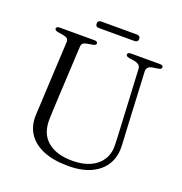

<svg xmlns="http://www.w3.org/2000/svg" viewBox="-145 -939 1026 1081"><g transform="rotate(20 368.0 -398.0)"><path d="M584 -289.5 566.5 -632Q566 -647 557.2 -655.2Q548.5 -663.5 529 -667.5L496.5 -672.5Q484.5 -675 480.8 -678.8Q477 -682.5 477 -687.5Q477 -693 482 -696.5Q487 -700 495.5 -700H671Q680.5 -700 685.2 -696.5Q690 -693 690 -687.5Q690 -682 686 -678.2Q682 -674.5 670.5 -672.5L640 -668Q619 -664.5 611 -654.8Q603 -645 604 -630.5L621 -287.5Q622.5 -263 623.8 -239.5Q625 -216 626 -190.5Q628.5 -130 601 -83.5Q573.5 -37 517.8 -10.5Q462 16 380 16Q291 16 230.5 -9.5Q170 -35 140 -80.8Q110 -126.5 112 -188.5Q112.5 -203.5 113.8 -226.2Q115 -249 116.5 -274.2Q118 -299.5 118.5 -321L134.5 -636.5Q135.5 -650.5 126.8 -657.8Q118 -665 100.5 -667.5L70 -672.5Q50 -676.5 50 -687Q50 -693 55 -696.5Q60 -700 69.5 -700H278.5Q287.5 -700 292.5 -696.5Q297.5 -693 297.5 -687Q297.5 -682 293.2 -678.5Q289 -675 277.5 -673L246.5 -667.5Q230 -665 222.2 -658.5Q214.5 -652 213.5 -637.5L197.5 -324.5Q195.5 -286 194.2 -255.2Q193 -224.5 192 -197.5Q189.5 -109.5 243 -64.5Q296.5 -19.5 392 -19.5Q455 -19.5 499.5 -40Q544 -60.5 567.5 -98.5Q591 -136.5 588.5 -189Q587.5 -223 586.2 -246.2Q585 -269.5 584 -289.5ZM257.5 -792Q257.5 -802 262.8 -807Q268 -812 278 -812H492.5Q502 -812 507.2 -807Q512.5 -802 512.5 -792.5Q512.5 -782.5 507.2 -777.8Q502 -773 492.5 -773H278Q268 -773 262.8 -777.8Q257.5 -782.5 257.5 -792Z"/></g></svg>

Font: Fraunces Light
Style: Regular
Weight: 300
Version: Version 1.000;[b76b70a41]